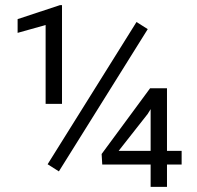

<svg xmlns="http://www.w3.org/2000/svg" viewBox="-20 -730 769 750"><path d="M222.2 -710V-324.2H158.2V-632.3L48.8 -601.6V-655.3L214.4 -710ZM557.1 -616.2 210 -60.5 166 -88.4 513.2 -644ZM689.5 -140.6V-87.4H632.3V0H568.4V-87.4H379.4L377 -128.4L566.4 -385.3H632.3V-140.6ZM443.4 -140.6H568.4V-303.7L557.1 -285.2Z"/></svg>

Font: Vazirmatn RD UI Light
Style: Regular
Weight: 300
Designer: Saber Rastikerdar
Foundry: Saber Rastikerdar
Version: Version 33.003